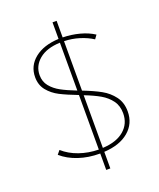

<svg xmlns="http://www.w3.org/2000/svg" viewBox="-156 -856 876 1055"><g transform="rotate(-20 282.0 -328.5)"><path d="M304 6V103H280V7H278Q212 7 155 -12Q98 -31 58 -66L76 -88Q114 -54 167 -35.5Q220 -17 280 -16V-335Q217 -359 178 -379Q139 -399 113 -431Q87 -463 87 -509Q87 -575 139 -617Q191 -659 280 -663V-760H304V-663Q355 -662 402 -649.5Q449 -637 484 -614L468 -592Q436 -613 393 -626.5Q350 -640 304 -641V-352Q366 -328 406.5 -305.5Q447 -283 474 -247Q501 -211 501 -159Q501 -88 448.5 -43.5Q396 1 304 6ZM280 -361V-641Q201 -638 157.5 -601.5Q114 -565 114 -511Q114 -473 136 -446Q158 -419 192 -400.5Q226 -382 280 -361ZM474 -158Q474 -202 451.5 -232.5Q429 -263 393.5 -283.5Q358 -304 304 -325V-17Q385 -21 429.5 -59Q474 -97 474 -158Z"/></g></svg>

Font: Ysabeau Extralight
Style: Regular
Weight: 200
Designer: Christian Thalmann (Catharsis Fonts)
Version: Version 0.003